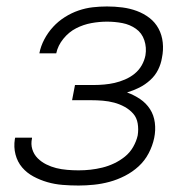

<svg xmlns="http://www.w3.org/2000/svg" viewBox="-20 -562 590 594"><path d="M223 12Q198 12 173.5 10Q149 8 126.5 1.5Q104 -5 83.5 -16Q63 -27 48.5 -44Q34 -61 28 -84Q22 -107 26 -132L27 -136H79V-134Q75 -116 80 -100Q85 -84 96.5 -72.5Q108 -61 123 -53.5Q138 -46 154 -42Q170 -38 188 -36.5Q206 -35 223 -35Q242 -35 260 -37Q278 -39 296.5 -43.5Q315 -48 333 -56.5Q351 -65 366.5 -77.5Q382 -90 392 -107.5Q402 -125 406 -143Q409 -162 406 -180Q403 -198 392 -210.5Q381 -223 365.5 -231.5Q350 -240 333 -244.5Q316 -249 298 -250.5Q280 -252 261 -252H203L212 -299H270Q286 -299 302.5 -300.5Q319 -302 334.5 -305.5Q350 -309 366.5 -316Q383 -323 396.5 -334Q410 -345 418.5 -360Q427 -375 430 -391Q434 -415 426.5 -437.5Q419 -460 400.5 -473Q382 -486 359 -490.5Q336 -495 311 -495Q287 -495 262.5 -490.5Q238 -486 215.5 -474.5Q193 -463 176 -442Q159 -421 154 -397H102V-398Q106 -419 117 -440Q128 -461 144 -478.5Q160 -496 180.5 -509Q201 -522 223 -529.5Q245 -537 267 -539.5Q289 -542 311 -542Q335 -542 358.5 -539Q382 -536 403.5 -528Q425 -520 442.5 -506.5Q460 -493 470.5 -473.5Q481 -454 483.5 -430.5Q486 -407 481 -383Q478 -364 469 -346Q460 -328 444.5 -314Q429 -300 411 -291Q393 -282 373 -276Q395 -268 413.5 -255.5Q432 -243 444 -224.5Q456 -206 459 -182.5Q462 -159 457 -135Q452 -111 440 -88Q428 -65 409 -47.5Q390 -30 366.5 -18Q343 -6 319 0.5Q295 7 270.5 9.5Q246 12 223 12Z"/></svg>

Font: Lode Dark Term
Style: Italic
Weight: 400
Italic angle: -11°
Monospace: yes
Designer: Belleve Invis
Foundry: Belleve Invis
Version: Version 29.2.0